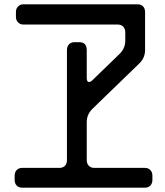

<svg xmlns="http://www.w3.org/2000/svg" viewBox="-20 -765 768 892"><path d="M83 107H653Q669 107 678.5 97Q688 87 688 71V52Q688 35 678.5 25Q669 15 653 15H418Q402 15 392.5 5Q383 -5 383 -21V-198Q383 -233 409 -259L628 -471Q642 -485 648 -500.5Q654 -516 654 -532V-709Q654 -725 645 -735Q636 -745 619 -745H88Q74 -745 64 -735Q54 -725 54 -710V-686Q54 -671 64 -661Q74 -651 88 -651H527Q543 -651 552.5 -641Q562 -631 562 -614V-576Q562 -541 536 -515L409 -392Q401 -384 393 -384Q383 -384 383 -404V-532Q383 -569 348 -569H326Q310 -569 300.5 -559Q291 -549 291 -532V-21Q291 -4 281.5 5.5Q272 15 256 15H83Q67 15 57.5 25Q48 35 48 52V71Q48 87 57.5 97Q67 107 83 107Z"/></svg>

Font: WDXL Lubrifont SC
Style: Regular
Weight: 400
Designer: [WDXL Lubrifont] Copyright 2020-2022 (c) NightFurySL2001, Skr-ZERO; [ZCOOL QingKe HuangYou] Copyright 2018-2022 (c) The 
Version: Version 2.001;hotconv 1.1.1;makeotfexe 2.6.0